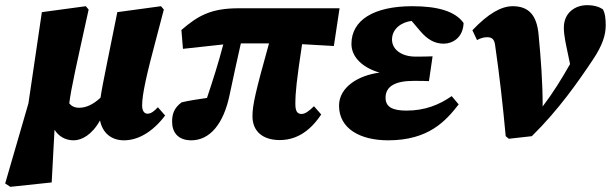

<svg xmlns="http://www.w3.org/2000/svg" viewBox="-46 -527 2364 743"><path d="M434 16C487 16 544 -15 593 -80L565 -112C550 -96 538 -87 525 -87C511 -87 504 -100 504 -119C504 -162 522 -241 557 -372L588 -490L577 -503L408 -480L369 -287C355 -218 347 -177 343 -149C314 -122 287 -110 260 -110C243 -110 231 -116 222 -127C230 -189 248 -267 297 -490L286 -503L116 -480L64 -127L-26 183L-6 196L154 179L165 -25C180 -1 205 16 239 16C270 16 310 -5 341 -61C351 -12 385 16 434 16Z M662 -338 818 -355C799 -282 777 -214 755 -148C721 -143 686 -138 657 -131C628 -110 620 -86 620 -56C620 -15 643 16 694 16C764 16 819 -44 843 -162C856 -224 872 -297 886 -359H995C942 -169 931 -120 931 -77C931 -18 972 15 1036 15C1091 15 1147 -9 1197 -84L1169 -116C1149 -96 1134 -86 1121 -86C1105 -86 1097 -96 1097 -124C1097 -171 1102 -216 1123 -356L1246 -349L1268 -495H878C771 -495 721 -467 656 -411Z M1456 16C1613 16 1679 -59 1729 -123L1702 -155C1653 -121 1598 -99 1527 -99C1473 -99 1446 -113 1446 -149C1446 -193 1484 -214 1554 -214C1578 -214 1604 -214 1614 -213L1628 -309C1605 -308 1587 -308 1561 -308C1510 -308 1471 -334 1471 -374C1471 -417 1510 -442 1547 -446L1580 -407C1609 -373 1637 -358 1671 -358C1704 -358 1746 -380 1748 -438C1716 -483 1649 -503 1550 -503C1400 -503 1314 -449 1314 -357C1314 -304 1360 -264 1423 -246C1343 -236 1266 -191 1266 -118C1266 -29 1348 16 1456 16Z M1911 0 1923 10 2012 0C2116 -102 2193 -213 2249 -297C2285 -351 2298 -391 2298 -429C2298 -453 2296 -475 2287 -491C2275 -499 2256 -507 2226 -507C2181 -507 2136 -479 2136 -420C2136 -389 2144 -356 2151 -322L2160 -279C2127 -221 2095 -169 2054 -115C2054 -210 2047 -301 2038 -395C2031 -467 2001 -503 1938 -503C1894 -503 1844 -475 1782 -410L1800 -372C1813 -379 1826 -383 1839 -383C1857 -383 1867 -376 1870 -352C1887 -235 1900 -119 1911 0Z"/></svg>

Font: Source Serif Pro Black
Style: Italic
Weight: 900
Italic angle: -12°
Designer: Frank Grießhammer
Foundry: Adobe Systems Incorporated
Version: Version 3.001;hotconv 1.0.111;makeotfexe 2.5.65597